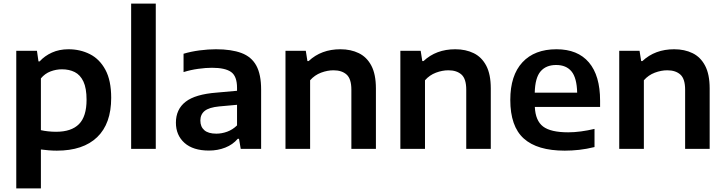

<svg xmlns="http://www.w3.org/2000/svg" viewBox="-20 -828 4033 1068"><path d="M70.5 220V-545.5H185.5L194 -486.5H200.5Q228 -517 268.8 -535.5Q309.5 -554 361 -554Q426 -554 480 -526.8Q534 -499.5 566.2 -440Q598.5 -380.5 598.5 -283.5Q598.5 -140 520.5 -65Q442.5 10 296 10Q272.5 10 249.5 8Q226.5 6 207.5 3.5V220ZM292 -95Q377 -95 419.2 -137.5Q461.5 -180 461.5 -273Q461.5 -337.5 444 -374.5Q426.5 -411.5 395.8 -427Q365 -442.5 324.5 -442.5Q292.5 -442.5 261.2 -430.8Q230 -419 207.5 -392V-104Q224.5 -100 247 -97.5Q269.5 -95 292 -95Z M709.5 0V-808H846.5V0Z M1142.5 9.5Q1054 9.5 1006.2 -33.2Q958.5 -76 958.5 -145.5Q958.5 -220 1012.5 -262Q1066.5 -304 1186.5 -313L1298.5 -323V-339.5Q1298.5 -404 1265.5 -427.5Q1232.5 -451 1159 -451Q1125.5 -451 1083.2 -445.2Q1041 -439.5 1001 -427V-529Q1042.5 -541.5 1090.8 -547.8Q1139 -554 1181 -554Q1267 -554 1322.8 -533.2Q1378.5 -512.5 1405.5 -463.5Q1432.5 -414.5 1432.5 -330V0H1319L1309.5 -56H1302.5Q1275 -23.5 1233 -7Q1191 9.5 1142.5 9.5ZM1094.5 -157.5Q1094.5 -123 1116.5 -103.8Q1138.5 -84.5 1183.5 -84.5Q1213.5 -84.5 1243.8 -95.5Q1274 -106.5 1298.5 -130.5V-245L1199 -236Q1142.5 -230.5 1118.5 -211Q1094.5 -191.5 1094.5 -157.5Z M1568 0V-545.5H1681L1690 -488.5H1697Q1767 -554 1873.5 -554Q1931.5 -554 1976 -532.2Q2020.5 -510.5 2045.8 -462.5Q2071 -414.5 2071 -336V0H1934.5V-329Q1934.5 -389.5 1908 -413.2Q1881.5 -437 1835 -437Q1801.5 -437 1766 -423.8Q1730.5 -410.5 1705 -381.5V0Z M2207 0V-545.5H2320L2329 -488.5H2336Q2406 -554 2512.5 -554Q2570.5 -554 2615 -532.2Q2659.5 -510.5 2684.8 -462.5Q2710 -414.5 2710 -336V0H2573.5V-329Q2573.5 -389.5 2547 -413.2Q2520.5 -437 2474 -437Q2440.5 -437 2405 -423.8Q2369.5 -410.5 2344 -381.5V0Z M3121.5 10Q2968.5 10 2893.5 -57.5Q2818.5 -125 2818.5 -272.5Q2818.5 -408.5 2885.8 -481.2Q2953 -554 3075.5 -554Q3193.5 -554 3255.8 -480.8Q3318 -407.5 3318 -268V-233H2955Q2958.5 -156.5 3001 -124.2Q3043.5 -92 3141 -92Q3174.5 -92 3211.8 -97Q3249 -102 3287 -111V-10Q3242 1 3201.5 5.5Q3161 10 3121.5 10ZM3073.5 -466.5Q3017.5 -466.5 2987 -431Q2956.5 -395.5 2954.5 -312.5H3190.5Q3188.5 -395 3159 -430.8Q3129.5 -466.5 3073.5 -466.5Z M3424.5 0V-545.5H3537.5L3546.5 -488.5H3553.5Q3623.5 -554 3730 -554Q3788 -554 3832.5 -532.2Q3877 -510.5 3902.2 -462.5Q3927.5 -414.5 3927.5 -336V0H3791V-329Q3791 -389.5 3764.5 -413.2Q3738 -437 3691.5 -437Q3658 -437 3622.5 -423.8Q3587 -410.5 3561.5 -381.5V0Z"/></svg>

Font: Encode Sans SemiExpanded SemiExpanded SemiBold
Style: Regular
Weight: 600
Width: 6
Designer: Multiple Designers
Foundry: Impallari Type
Version: Version 3.000; ttfautohint (v1.8.3) -l 8 -r 50 -G 200 -x 14 